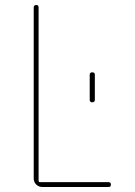

<svg xmlns="http://www.w3.org/2000/svg" viewBox="-20 -750 540 770"><path d="M339.8 -349.6V-450.2Q339.8 -460 350.1 -460Q360.4 -460 360.4 -450.2V-349.6Q360.4 -339.8 350.1 -339.8Q339.8 -339.8 339.8 -349.6ZM150.4 0Q135.7 0 125.5 -9.8Q115.2 -19.5 115.2 -35.2V-719.7Q115.2 -729.5 125 -730Q134.8 -730.5 134.8 -719.7V-25.4Q134.8 -20.5 139.6 -19.5H415Q424.8 -19.5 424.8 -9.8Q424.8 0 415 0Z"/></svg>

Font: Rounded Mgen+ 1m thin
Style: Regular
Weight: 100
Designer: [Source Han Sans]
Ryoko NISHIZUKA  (kana & ideographs); Paul D. Hunt (Latin, Greek & Cyrillic); Wenlong ZHANG  (bopomofo
Version: Version 1.059.20150602